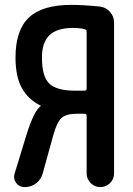

<svg xmlns="http://www.w3.org/2000/svg" viewBox="-20 -760 540 780"><path d="M276.4 -646.5Q211.9 -646.5 181.2 -617.2Q150.4 -587.9 150.4 -526.4Q150.4 -449.2 180.2 -420.4Q210 -391.6 286.1 -391.6H323.2Q332 -391.6 332 -400.4V-630.9Q332 -639.6 323.2 -641.6Q304.7 -646.5 276.4 -646.5ZM79.1 0Q57.6 0 45.4 -17.1Q33.2 -34.2 39.1 -53.7L85 -204.1Q117.2 -309.6 144.5 -328.1Q145.5 -329.1 146 -330.1Q146.5 -331.1 144.5 -331.1Q93.8 -356.4 68.4 -402.8Q43 -449.2 43 -526.4Q43 -637.7 97.7 -689Q152.3 -740.2 269.5 -740.2Q318.4 -740.2 385.7 -733.4Q410.2 -730.5 426.8 -711.9Q443.4 -693.4 443.4 -668V-55.7Q443.4 -32.2 426.8 -16.1Q410.2 0 387.2 0Q364.3 0 348.1 -16.6Q332 -33.2 332 -55.7V-289.1Q332 -297.9 323.2 -297.9H292Q249 -297.9 230 -280.8Q210.9 -263.7 196.3 -210L153.3 -54.7Q146.5 -30.3 126.5 -15.1Q106.4 0 81.1 0Z"/></svg>

Font: Rounded Mgen+ 1m medium
Style: Regular
Weight: 500
Designer: [Source Han Sans]
Ryoko NISHIZUKA  (kana & ideographs); Paul D. Hunt (Latin, Greek & Cyrillic); Wenlong ZHANG  (bopomofo
Version: Version 1.059.20150602